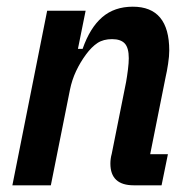

<svg xmlns="http://www.w3.org/2000/svg" viewBox="-20 -554 570 574"><path d="M17 0 121 -522H236L213 -408H227Q249 -471 285.5 -502.5Q322 -534 377 -534Q486 -534 486 -403Q486 -386 482.5 -363Q479 -340 475 -323L429 -93H482L463 0H380Q310 0 310 -65Q310 -72 311 -79.5Q312 -87 314 -94L357 -309Q360 -326 362.5 -346Q365 -366 365 -380Q365 -411 353 -424Q341 -437 315 -437Q289 -437 271.5 -425.5Q254 -414 237 -391Q220 -368 207.5 -341.5Q195 -315 189 -285L132 0Z"/></svg>

Font: IBM Plex Sans Cond SmBld
Style: Italic
Weight: 600
Width: 3
Italic angle: -11°
Designer: Mike Abbink, Paul van der Laan, Pieter van Rosmalen
Foundry: Bold Monday
Version: Version 1.3